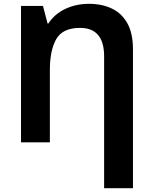

<svg xmlns="http://www.w3.org/2000/svg" viewBox="-20 -745 801 1005"><path d="M446 -725Q514 -725 566 -700Q618 -675 647 -622.5Q676 -570 676 -487V240H525V-450Q525 -599 399 -599Q308 -599 274.5 -540.5Q241 -482 241 -378V0H90V-714H205L229 -622H233Q266 -672 322 -698.5Q378 -725 446 -725Z"/></svg>

Font: Noto Sans IKEA
Style: Bold
Weight: 600
Designer: Monotype Design Team
Foundry: Monotype Imaging Inc.
Version: Version 2.001